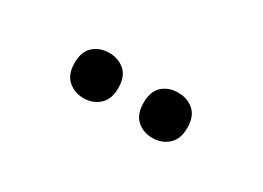

<svg xmlns="http://www.w3.org/2000/svg" viewBox="-20 -901 603 441"><g transform="rotate(30 282.0 -681.0)"><path d="M131 -681Q131 -712 148 -726.5Q165 -741 189 -741Q213 -741 230 -726.5Q247 -712 247 -681Q247 -651 230 -636Q213 -621 189 -621Q165 -621 148 -636Q131 -651 131 -681ZM314 -681Q314 -712 330.5 -726.5Q347 -741 372 -741Q396 -741 413 -726.5Q430 -712 430 -681Q430 -651 413 -636Q396 -621 372 -621Q347 -621 330.5 -636Q314 -651 314 -681Z"/></g></svg>

Font: Noto Sans Gurmukhi UI SemiCondensed SemiBold
Style: Regular
Weight: 600
Width: 4
Designer: Jelle Bosma - Monotype Design Team
Foundry: Monotype Imaging Inc.
Version: Version 2.004; ttfautohint (v1.8.4.7-5d5b)